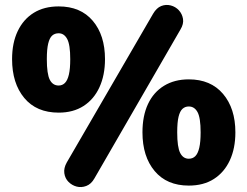

<svg xmlns="http://www.w3.org/2000/svg" viewBox="-20 -742 1004 779"><path d="M363 -18Q350 5 330 12.5Q310 20 291 15Q272 10 258 -4Q244 -18 241 -39Q238 -60 251 -83L601 -686Q615 -710 634 -717.5Q653 -725 672.5 -720Q692 -715 705.5 -700.5Q719 -686 722.5 -665.5Q726 -645 712 -622ZM218 -285Q128 -285 78.5 -344.5Q29 -404 29 -502Q29 -568 52 -616Q75 -664 117 -690Q159 -716 218 -716Q307 -716 356.5 -657.5Q406 -599 406 -502Q406 -437 383.5 -388Q361 -339 319 -312Q277 -285 218 -285ZM218 -395Q233 -395 243.5 -405.5Q254 -416 259.5 -439.5Q265 -463 265 -502Q265 -561 252.5 -584Q240 -607 218 -607Q202 -607 191.5 -597.5Q181 -588 175.5 -565Q170 -542 170 -502Q170 -442 182 -418.5Q194 -395 218 -395ZM746 11Q657 11 607.5 -48Q558 -107 558 -205Q558 -272 580.5 -320Q603 -368 645.5 -394Q688 -420 746 -420Q835 -420 885 -361Q935 -302 935 -205Q935 -140 912.5 -91.5Q890 -43 848 -16Q806 11 746 11ZM746 -98Q762 -98 772.5 -108.5Q783 -119 788.5 -142.5Q794 -166 794 -205Q794 -264 781.5 -287Q769 -310 746 -310Q731 -310 720.5 -300.5Q710 -291 704.5 -268.5Q699 -246 699 -205Q699 -145 711 -121.5Q723 -98 746 -98Z"/></svg>

Font: Nunito ExtraLight Black
Style: Regular
Weight: 900
Version: Version 3.602